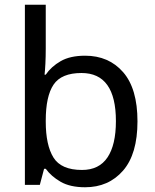

<svg xmlns="http://www.w3.org/2000/svg" viewBox="-20 -780 655 810"><path d="M173 -575Q173 -541 171.5 -511.5Q170 -482 168 -465H173Q196 -499 236 -522Q276 -545 339 -545Q439 -545 499.5 -475.5Q560 -406 560 -268Q560 -130 499 -60Q438 10 339 10Q276 10 236 -13Q196 -36 173 -68H166L148 0H85V-760H173ZM324 -472Q239 -472 206 -423Q173 -374 173 -271V-267Q173 -168 205.5 -115.5Q238 -63 326 -63Q398 -63 433.5 -116Q469 -169 469 -269Q469 -472 324 -472Z"/></svg>

Font: Noto Sans Kaithi
Style: Regular
Weight: 400
Designer: Monotype Design Team
Foundry: Monotype Imaging Inc.
Version: Version 2.005; ttfautohint (v1.8.4.7-5d5b)